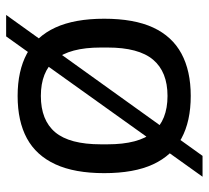

<svg xmlns="http://www.w3.org/2000/svg" viewBox="-47 -569 664 610"><g transform="rotate(90 285.0 -264.0)"><path d="M284.8 12Q205.2 12 150.4 -17.5Q95.6 -47 67.5 -108Q39.5 -169 39.5 -263Q39.5 -358 67.5 -418.5Q95.6 -479 150.4 -508.5Q205.2 -538 284.8 -538Q365.3 -538 419.6 -508.5Q473.9 -479 502 -418.5Q530.1 -358 530.1 -263Q530.1 -169 502 -108Q473.9 -47 419.6 -17.5Q365.3 12 284.8 12ZM284.8 -61.8Q361.8 -61.8 400.2 -107.4Q438.5 -153.1 438.5 -252.3V-273.7Q438.5 -372.4 400.2 -418.3Q361.8 -464.2 284.8 -464.2Q208.2 -464.2 169.6 -418.3Q131 -372.4 131 -273.7V-252.3Q131 -153.1 169.6 -107.4Q208.2 -61.8 284.8 -61.8ZM27.4 48.5 475.2 -575.5H541.5L95.6 48.5Z"/></g></svg>

Font: Archivo Variable SemiBold
Style: Regular
Weight: 600
Designer: Hector Gatti
Foundry: Omnibus-Type
Version: Version 2.001